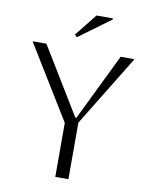

<svg xmlns="http://www.w3.org/2000/svg" viewBox="-96 -967 810 1037"><g transform="rotate(10 308.5 -448.5)"><path d="M280 0V-296L32 -700H108L331 -334H337L515 -700H591L352 -310V0ZM251 -775 348 -897H438V-891L264 -763Z"/></g></svg>

Font: Aboreto
Style: Regular
Weight: 400
Designer: Dominik Jáger
Foundry: Dominik Jáger
Version: Version 1.001; ttfautohint (v1.8.4.7-5d5b)